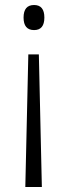

<svg xmlns="http://www.w3.org/2000/svg" viewBox="-20 -558 270 766"><path d="M157 -488Q157 -538 116 -538Q74 -538 74 -488Q74 -438 116 -438Q157 -438 157 -488ZM93 -341 81 188H147L135 -341Z"/></svg>

Font: Noto Sans UI SemiCondensed Light
Style: Regular
Weight: 300
Width: 4
Designer: Monotype Design Team
Foundry: Monotype Imaging Inc.
Version: Version 1.901